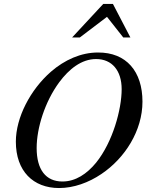

<svg xmlns="http://www.w3.org/2000/svg" viewBox="-20 -931 762 969"><path d="M699 -418C699 -570 618 -667 474 -666C389 -666 306 -629 237 -569C133 -478 60 -338 60 -216C60 -67 148 18 278 18C352 18 427 -9 492 -53C611 -133 699 -272 699 -418ZM594 -481C594 -379 549 -214 465 -110C419 -54 362 -15 295 -15C211 -15 165 -75 165 -184C165 -284 206 -417 279 -516C328 -582 391 -633 465 -633C545 -633 594 -575 594 -481ZM638 -742 550 -911H501L344 -742H383L520 -846L602 -742Z"/></svg>

Font: XITS
Style: Italic
Weight: 400
Italic angle: -16.33°
Designer: MicroPress Inc., with final additions and corrections provided by Coen Hoffman, Elsevier (retired)
Version: Version 1.107